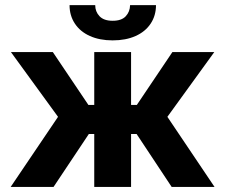

<svg xmlns="http://www.w3.org/2000/svg" viewBox="-20 -735 886 755"><path d="M208.2 -275.6 22.9 -530.3H187.7L327.6 -322.4H350.6V-530.3H495.4V-322.4H518.1L657.9 -530.3H822.7L638.2 -275.6L823.6 0H655L517.1 -208.2H495.4V0H350.6V-208.2H329.4L190.6 0H22ZM423 -576.2Q371.8 -576.2 333.5 -593.4Q295.3 -610.6 274.4 -642.2Q253.5 -673.8 253.5 -714.8H354.4Q354.4 -689.2 371.3 -671.3Q388.2 -653.3 423 -653.3Q457.7 -653.3 474.4 -671Q491 -688.7 491.5 -714.8H593.4Q593.4 -673.8 572.5 -642.2Q551.6 -610.6 513.2 -593.4Q474.7 -576.2 423 -576.2Z"/></svg>

Font: WEMIX Pretendard Variable
Style: Regular
Weight: 400
Designer: Base glyphs from Inter by Rasmus Andersson; Hangeul glyphs from Noto Sans CJK(Source Han Sans) by Jang Soo-young and Kan
Foundry: Kil Hyung-jin
Version: Version 1.000;Glyphs 3.2 (3208)